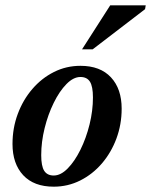

<svg xmlns="http://www.w3.org/2000/svg" viewBox="-20 -690 568 722"><path d="M282.5 -442.5Q357 -442.5 397.2 -399.2Q437.5 -356 437.5 -281.5Q437.5 -222 417.8 -169Q398 -116 363 -75.2Q328 -34.5 281.5 -11.2Q235 12 182 12Q107.5 12 67.2 -31.2Q27 -74.5 27 -148.5Q27 -208.5 46.8 -261.5Q66.5 -314.5 101.5 -355.2Q136.5 -396 182.8 -419.2Q229 -442.5 282.5 -442.5ZM182 -30Q208.5 -30 234.8 -56.8Q261 -83.5 282.5 -127Q304 -170.5 316.8 -222.2Q329.5 -274 329.5 -323.5Q329.5 -365 318.2 -382.8Q307 -400.5 282.5 -400.5Q256 -400.5 229.8 -373.8Q203.5 -347 182 -303.2Q160.5 -259.5 147.8 -208Q135 -156.5 135 -106.5Q135 -65.5 146.2 -47.8Q157.5 -30 182 -30ZM288.5 -504.5 394.5 -670H528L525.5 -655.5L328.5 -504.5Z"/></svg>

Font: Newsreader Text SemiBold
Style: Italic
Weight: 600
Italic angle: -17°
Designer: Hugues Gentile
Foundry: Production Type
Version: Version 1.001